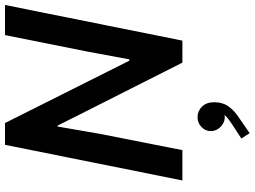

<svg xmlns="http://www.w3.org/2000/svg" viewBox="-147 -613 1033 779"><g transform="rotate(-90 369.5 -223.5)"><path d="M171.4 -719.7H259.8L512.7 -215.3H518.1L549.8 -385.7L616.7 -719.7H738.8L594.2 0H504.9L293 -419.4L249.5 -506.3H245.6L216.3 -336.9L149.9 0H26.9ZM196.8 239.3 252.4 203.1 261.7 196.8Q283.7 182.1 292.5 170.9Q286.6 171.9 282.7 171.9Q269.5 171.9 256.6 164.3Q243.7 156.7 235.4 143.8Q227.1 130.9 227.1 115.2Q227.1 93.3 243.7 77.4Q260.3 61.5 283.7 61.5Q308.6 61.5 326.4 79.6Q344.2 97.7 344.2 128.9Q344.2 164.1 326.4 188.2Q308.6 212.4 278.8 231.4L218.8 272.9Z"/></g></svg>

Font: Reddit Sans Chocolate SemiBold
Style: Italic
Weight: 600
Italic angle: -11.25°
Designer: Stephen Hutchings
Version: Version 1.013